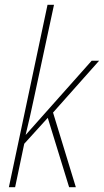

<svg xmlns="http://www.w3.org/2000/svg" viewBox="-20 -780 433 800"><path d="M43 0 81 -181 179 -289 268 0H296L201 -311L393 -527H362L88 -219H87Q105 -292 122 -373L205 -760H178L17 0Z"/></svg>

Font: Noto Sans Display SemiCondensed Thin
Style: Italic
Weight: 250
Width: 4
Designer: Monotype Design team
Foundry: Monotype Imaging Inc.
Version: 1.000